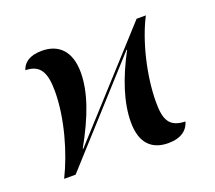

<svg xmlns="http://www.w3.org/2000/svg" viewBox="-99 -678 919 819"><g transform="rotate(-20 360.5 -268.5)"><path d="M536 9C594 9 625 -17 635 -53C564 -55 545 -91 545 -172C545 -293 581 -440 631 -536H589L186 -93H183C251 -214 287 -314 287 -403C287 -500 237 -546 162 -546C104 -546 77 -522 68 -492C136 -491 156 -448 156 -365C156 -242 114 -99 65 0H117L503 -426H506C448 -318 415 -217 415 -129C415 -34 461 9 536 9Z"/></g></svg>

Font: Noto Serif Display SemiBold
Style: Italic
Weight: 600
Italic angle: -12°
Designer: Monotype Design Team
Foundry: Monotype Imaging Inc.
Version: Version 2.009